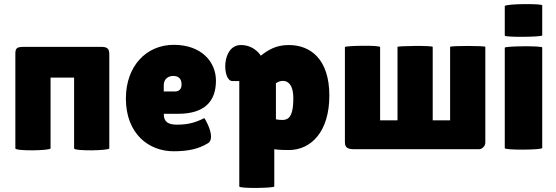

<svg xmlns="http://www.w3.org/2000/svg" viewBox="-20 -729 2714 938"><path d="M342 -4C342 10 514 7 514 -4V-464C514 -491 504 -500 475 -500H96C61 -500 55 -493 55 -465V-4C55 10 227 7 227 -4V-350H342Z M992 -27C1007 -34 1011 -47 1011 -62C1011 -100 979 -153 978 -152C931 -128 894 -120 845 -120C806 -120 780 -130 780 -173H849C980 -173 1035 -234 1035 -335C1035 -426 965 -510 829 -510C693 -510 595 -404 595 -248C595 -75 707 10 828 10C904 10 951 -3 992 -27ZM867 -316C867 -293 854 -282 834 -282H780V-313C780 -344 803 -358 826 -358C853 -358 867 -344 867 -316Z M1149 -333V182C1149 193 1320 190 1320 182V0L1336 2C1347 3 1364 4 1391 4C1500 4 1589 -86 1589 -262C1589 -441 1496 -509 1391 -509C1327 -509 1289 -484 1254 -457C1254 -458 1223 -509 1157 -509C1060 -509 1066 -333 1115 -333ZM1413 -249C1413 -137 1378 -138 1328 -146V-323C1357 -342 1413 -346 1413 -249Z M1922 -500V-141H1837V-499C1837 -509 1665 -506 1665 -499V-36C1665 -9 1676 0 1711 0H2320C2336 0 2351 -16 2351 -32V-500C2351 -506 2179 -506 2179 -500V-141H2094V-500C2094 -507 1922 -505 1922 -500Z M2446 -5C2446 5 2629 4 2629 -6V-497C2629 -506 2446 -504 2446 -496ZM2446 -555C2446 -546 2629 -548 2629 -556V-703C2629 -712 2446 -711 2446 -699Z"/></svg>

Font: Lilita 2
Style: Regular
Weight: 400
Designer: Juan Montoreano
Foundry: Juan Montoreano
Version: Version 2.001